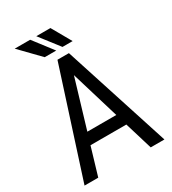

<svg xmlns="http://www.w3.org/2000/svg" viewBox="-211 -1003 999 1114"><g transform="rotate(-30 288.0 -445.5)"><path d="M408.2 -185.5H168L112.8 0H21L250 -710.9H326.7L556.2 0H464.4ZM191.4 -262.7H385.3L288.1 -585.9ZM270.5 -760.7H193.4L67.4 -890.6H170.9ZM380.4 -760.7H312.5L211.9 -890.6H306.6Z"/></g></svg>

Font: Roboto Condensed
Style: Regular
Weight: 400
Designer: Google
Version: Version 2.001047; 2015